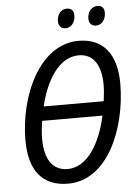

<svg xmlns="http://www.w3.org/2000/svg" viewBox="-60 -943 709 998"><g transform="rotate(-5 294.5 -443.5)"><path d="M313 -796C340 -796 363 -821 363 -859C363 -883 351 -897 327 -897C294 -897 275 -868 275 -836C275 -810 289 -796 313 -796ZM471 -796C499 -796 522 -821 522 -859C522 -883 510 -897 487 -897C454 -897 434 -868 434 -836C434 -810 449 -796 471 -796ZM255 10C462 10 569 -251 570 -484C570 -639 501 -725 373 -725C169 -725 53 -466 53 -233C53 -76 121 10 255 10ZM163 -401C194 -533 263 -650 367 -650C441 -650 483 -592 483 -486C483 -460 480 -431 476 -401ZM259 -66C184 -66 140 -123 140 -233C140 -261 143 -293 148 -327H463C434 -191 365 -66 259 -66Z"/></g></svg>

Font: Noto Sans Display SemiCondensed
Style: Italic
Weight: 400
Width: 4
Italic angle: -12°
Designer: Monotype Design Team
Foundry: Monotype Imaging Inc.
Version: Version 1.900